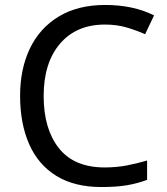

<svg xmlns="http://www.w3.org/2000/svg" viewBox="-20 -744 672 774"><path d="M403 -645Q288 -645 222 -568Q156 -491 156 -357Q156 -224 217.5 -146.5Q279 -69 402 -69Q449 -69 491 -77Q533 -85 573 -97V-19Q533 -4 490.5 3Q448 10 389 10Q280 10 207 -35Q134 -80 97.5 -163Q61 -246 61 -358Q61 -466 100.5 -548.5Q140 -631 217 -677.5Q294 -724 404 -724Q517 -724 601 -682L565 -606Q532 -621 491.5 -633Q451 -645 403 -645Z"/></svg>

Font: Noto Sans
Style: Regular
Weight: 400
Designer: Monotype Design Team
Foundry: Monotype Imaging Inc.
Version: Version 2.007